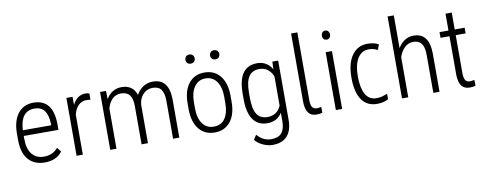

<svg xmlns="http://www.w3.org/2000/svg" viewBox="-72 -1076 4161 1641"><g transform="rotate(-10 2008.5 -255.5)"><path d="M347.2 -306.6Q343.3 -460 230.5 -460Q169.9 -460 136.7 -418Q104.5 -376 101.1 -294.4H347.2ZM239.3 9.3Q148.9 9.3 97.7 -48.8Q47.4 -106.9 46.4 -213.9V-274.9Q46.4 -385.3 95.2 -448.2Q144.5 -511.2 230.5 -511.2Q313.5 -511.2 357.4 -457.5Q400.4 -404.3 401.4 -294.4V-246.1V-245.1H399.9H100.1V-218.3Q100.1 -132.8 137.2 -86.9Q174.3 -41 241.7 -41Q315.9 -41 361.8 -94.7L362.8 -95.7L363.8 -94.7L390.6 -60.1L391.6 -59.6L391.1 -58.6Q366.2 -24.9 328.1 -7.8Q290 9.3 239.3 9.3Z M714.8 -450.7H713.4Q694.8 -454.1 681.2 -454.1Q639.2 -454.1 610.4 -425.5Q581.5 -397 569.8 -345.7V-1.5V0H568.4H516.6H515.6V-1.5V-500.5V-502H516.6H567.4H568.8V-500.5L569.8 -431.6Q607.4 -511.2 683.6 -511.2Q704.6 -511.2 715.3 -504.9L715.8 -504.4V-503.9L714.8 -452.1Z M1171.9 -422.9Q1139.2 -387.2 1134.8 -333.5V-1.5V0H1133.3H1081.1H1079.6V-1.5V-331.5Q1079.6 -396.5 1055.7 -427.7Q1031.2 -459 980 -459Q938 -459 907 -430.4Q876 -401.9 861.8 -348.6V-1.5V0H860.4H809.1H807.6V-1.5V-500.5V-502H809.1H857.9H859.4V-500.5L860.8 -430.7Q908.7 -511.2 995.6 -511.2Q1092.8 -511.2 1122.6 -420.9Q1146.5 -464.8 1183.1 -487.8Q1221.2 -511.2 1266.1 -511.2Q1403.8 -511.2 1407.2 -336.4V-1.5V0H1405.8H1354.5H1353V-1.5V-333Q1352.1 -397 1329.1 -428.2Q1306.2 -459 1252.9 -459Q1205.1 -458 1171.9 -422.9Z M1582.5 -279.8V-224.6Q1582.5 -138.7 1617.7 -89.8Q1652.8 -41 1714.8 -41.5Q1778.3 -41.5 1811.5 -88.4Q1845.2 -135.3 1845.7 -223.1V-276.4Q1845.7 -362.3 1810.5 -411.1Q1775.4 -460 1713.9 -460Q1654.3 -460 1618.7 -412.1Q1583.5 -364.3 1582.5 -279.8ZM1527.8 -217.3V-276.4Q1527.8 -384.8 1577.1 -447.8Q1627.4 -511.2 1713.9 -511.2Q1800.8 -511.2 1850.6 -448.7Q1899.9 -386.7 1900.4 -277.8V-224.6Q1900.4 -114.3 1850.6 -52.7Q1800.3 9.3 1714.6 9.3Q1628.9 9.3 1579.1 -51.3Q1529.8 -111.8 1527.8 -217.3ZM1787.6 -644.5Q1787.6 -661.6 1798.3 -673.1Q1809.1 -684.6 1827.6 -684.6Q1846.2 -684.6 1857.2 -673.1Q1868.2 -661.6 1868.2 -644.5Q1868.2 -627.9 1857.2 -616.7Q1846.2 -605.5 1827.6 -605.5Q1809.1 -605.5 1798.3 -616.7Q1787.6 -627.9 1787.6 -644.5ZM1573.7 -645Q1573.7 -662.1 1584.5 -673.6Q1595.2 -685.1 1613.8 -685.1Q1632.3 -685.1 1643.3 -673.6Q1654.3 -662.1 1654.3 -645Q1654.3 -628.4 1643.3 -617.2Q1632.3 -606 1613.8 -606Q1595.2 -606 1584.5 -617.2Q1573.7 -628.4 1573.7 -645Z M2060.1 -277.3V-227.5Q2060.1 -132.3 2089.4 -87.4Q2118.7 -43 2181.2 -42.5Q2264.6 -42.5 2298.8 -120.6V-374.5Q2263.7 -458.5 2182.1 -459Q2119.1 -459 2089.8 -414.6Q2060.5 -370.6 2060.1 -277.3ZM2005.4 -220.2V-273.9Q2005.4 -392.6 2046.4 -451.7Q2087.9 -511.2 2170.9 -511.2Q2256.8 -511.2 2300.3 -435.5L2302.7 -500.5L2303.2 -502H2304.2H2352.1H2353.5V-500.5V13.2Q2353 104.5 2309.6 152.3Q2266.1 200.2 2182.6 199.7Q2140.6 199.7 2097.7 179.4Q2054.7 159.2 2032.7 129.9L2032.2 128.9L2032.7 128.4L2056.6 91.3L2058.1 89.4L2059.1 90.8Q2110.8 149.4 2178.7 149.4Q2241.2 149.4 2270 116.2Q2298.3 83 2298.8 15.6V-59.1Q2255.9 9.3 2170.9 9.3Q2090.8 9.3 2048.3 -49.8Q2006.8 -108.9 2005.4 -220.2Z M2556.6 -710.9V-123Q2556.6 -81.1 2568.8 -62.5Q2581.1 -43.5 2608.4 -43Q2608.9 -43 2609.4 -43Q2621.1 -43 2645.5 -47.9H2647L2648.4 1L2647.5 1.5Q2629.4 9.3 2596.7 9.3Q2504.9 9.3 2502.4 -115.7V-710.9Z M2767.1 -672.9Q2776.4 -684.6 2793.5 -684.6Q2810.5 -684.6 2819.8 -672.9Q2829.1 -661.1 2829.1 -645Q2829.1 -628.9 2819.8 -617.7Q2810.5 -606.4 2793.5 -606.4Q2776.4 -606.4 2767.1 -617.7Q2757.8 -628.9 2758.1 -645.3Q2758.3 -661.6 2767.1 -672.9ZM2820.3 0H2818.8H2767.1H2765.6V-1.5V-500.5V-502H2767.1H2818.8H2820.3V-500.5V-1.5Z M3220.7 -13.2Q3179.7 9.3 3123.5 9.3Q3034.7 9.3 2989.7 -57.6Q2944.8 -124.5 2944.8 -247.1Q2944.8 -373 2993.7 -441.9Q3043 -511.2 3129.4 -511.2Q3129.9 -511.2 3130.4 -511.2Q3186.5 -511.2 3224.6 -489.7L3225.6 -488.8L3225.1 -487.8L3209 -444.3L3208.5 -443.4L3207 -443.8Q3171.4 -462.4 3132.3 -462.4Q3069.8 -462.4 3035.2 -407.2Q3000.5 -351.6 3000.5 -248Q3000.5 -150.4 3031.2 -94.7Q3062 -39.6 3126.5 -39.6Q3127 -39.6 3127.4 -39.6Q3154.3 -39.6 3174.8 -45.4Q3200.7 -52.7 3219.7 -61L3221.2 -62V-60.1V-14.6V-13.7Z M3394 -709.5V-426.8Q3416 -464.4 3448.7 -486.8Q3483.9 -511.2 3528.8 -511.2Q3662.6 -511.2 3665.5 -335.9V-1.5V0H3664.6H3613.3H3611.8V-1.5V-330.1Q3611.8 -396 3588.4 -428.2Q3564.9 -459.5 3516.6 -459.5Q3516.1 -459 3515.6 -459Q3475.1 -459 3442.9 -429.2Q3410.6 -399.4 3394 -347.7V-1.5V0H3392.6H3340.8H3339.8V-1.5V-709.5V-710.9H3340.8H3392.6H3394Z M3885.7 -648.4V-647V-502H3970.2H3971.7V-500.5V-454.1V-452.6H3970.2H3885.7V-123Q3885.7 -82 3897.9 -62.5Q3909.2 -43.5 3937.5 -43Q3938 -43 3938.5 -43Q3950.2 -43 3974.6 -47.9H3976.1V-46.4L3977.5 0V1L3976.6 1.5Q3959 9.3 3925.8 9.3Q3834 9.3 3831.5 -115.7V-452.6H3755.4H3753.9V-454.1V-500.5V-502H3755.4H3831.5V-647V-648.4H3833H3884.3Z"/></g></svg>

Font: MAUL Condensed Light
Style: Light
Weight: 300
Designer: MAUL
Version: Version 2.137; 2017; ttfautohint (v1.8.3)